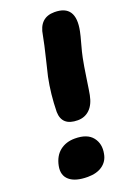

<svg xmlns="http://www.w3.org/2000/svg" viewBox="-141 -774 592 844"><g transform="rotate(-20 154.5 -352.5)"><path d="M162.1 -235.8Q88.4 -235.8 86.9 -301.8Q88.4 -385.3 104 -460.9Q106.9 -474.6 122.3 -537.1Q137.7 -599.6 145 -639.2Q156.7 -717.8 227.1 -717.8Q328.1 -717.8 304.2 -600.1Q301.3 -584.5 290.8 -546.9Q280.3 -509.3 275.9 -486.8Q269 -453.1 260.7 -396Q252.4 -338.9 249 -321.8Q240.7 -279.3 218 -257.6Q195.3 -235.8 162.1 -235.8ZM118.2 13.2Q60.5 13.2 33.2 -10.3Q5.9 -33.7 14.2 -76.2Q22.9 -120.1 51.5 -142.6Q80.1 -165 121.1 -165Q179.2 -165 203.9 -133.5Q228.5 -102.1 219.2 -57.1Q213.4 -24.4 187 -5.6Q160.6 13.2 118.2 13.2Z"/></g></svg>

Font: Shantell Sans Normal
Style: Italic
Weight: 800
Italic angle: -11.31°
Designer: Stephen Nixon, Anya Danilova, Shantell Martin
Foundry: Arrow Type
Version: Version 1.006;[559af2be0]